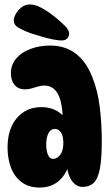

<svg xmlns="http://www.w3.org/2000/svg" viewBox="-20 -831 505 864"><path d="M351 10Q324 10 304 -16.5Q284 -43 278 -101L293 -96Q258 13 158 13Q109 13 76.5 -12Q44 -37 29 -77.5Q14 -118 14 -167Q14 -251 56 -300Q98 -349 167 -349Q208 -349 239 -330Q270 -311 291 -277L263 -279Q262 -369 241 -407.5Q220 -446 179 -446Q165 -446 150.5 -441.5Q136 -437 121.5 -433Q107 -429 93 -429Q62 -429 45.5 -449Q29 -469 29 -501Q29 -540 53 -568Q77 -596 117.5 -611Q158 -626 205 -626Q273 -626 320.5 -590Q368 -554 395 -485Q419 -426 428.5 -352Q438 -278 438 -195Q438 -114 429 -69.5Q420 -25 401 -7.5Q382 10 351 10ZM219 -116Q229 -116 240 -123.5Q251 -131 258 -147Q265 -163 265 -187Q265 -209 260 -223Q255 -237 246 -244Q237 -251 228 -251Q208 -251 198 -231.5Q188 -212 188 -181Q188 -152 196 -134Q204 -116 219 -116ZM291 -679Q291 -667 282.5 -658Q274 -649 258 -649Q242 -649 218.5 -653.5Q195 -658 168.5 -666Q142 -674 116 -682Q87 -693 64.5 -705.5Q42 -718 42 -739Q42 -752 51.5 -769Q61 -786 77.5 -798.5Q94 -811 115 -811Q137 -811 165 -796.5Q193 -782 227 -755Q255 -732 273 -714Q291 -696 291 -679Z"/></svg>

Font: DynaPuff Condensed SemiBold
Style: Regular
Weight: 600
Width: 3
Designer: Toshi Omagari, Jennifer Daniel
Foundry: Google Fonts
Version: Version 2.000